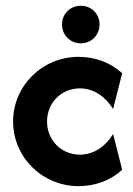

<svg xmlns="http://www.w3.org/2000/svg" viewBox="-20 -626 457 660"><path d="M257.6 -477.1C294.4 -477.1 322.2 -505.6 322.2 -541.7C322.2 -578.5 294.4 -606.2 257.6 -606.2C221.5 -606.2 193.1 -578.5 193.1 -541.7C193.1 -505.6 221.5 -477.1 257.6 -477.1ZM250 13.9C307.6 13.9 359.7 -5.6 400 -42.4L368.8 -165.3C345.8 -127.1 306.2 -94.4 254.9 -94.4C189.6 -94.4 141.7 -145.1 141.7 -208.3C141.7 -271.5 189.6 -322.2 254.9 -322.2C306.2 -322.2 345.8 -288.9 368.8 -251.4L400 -374.3C359.7 -411.1 307.6 -430.6 250 -430.6C125.7 -430.6 25 -331.2 25 -208.3C25 -85.4 125.7 13.9 250 13.9Z"/></svg>

Font: Afacad
Style: Bold
Weight: 700
Designer: Kristian Moeller
Foundry: Dicotype
Version: Version 1.000